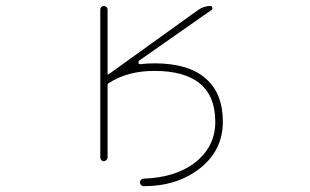

<svg xmlns="http://www.w3.org/2000/svg" viewBox="-20 -564 1040 644"><path d="M462.9 35.2Q568.4 31.2 632.8 -17.6Q702.1 -71.3 702.1 -155.3Q702.1 -326.2 497.1 -326.2Q408.2 -326.2 344.7 -285.2Q340.8 -283.2 340.8 -279.3V-36.1Q340.8 -31.2 336.9 -27.3Q333 -23.4 328.1 -23.4Q323.2 -23.4 319.8 -27.3Q316.4 -31.2 316.4 -36.1V-532.2Q316.4 -537.1 319.8 -540.5Q323.2 -543.9 328.1 -543.9Q333 -543.9 336.9 -540.5Q340.8 -537.1 340.8 -532.2V-316.4Q340.8 -312.5 343.8 -314.5L645.5 -531.2Q664.1 -543.9 686.5 -543.9Q690.4 -543.9 691.9 -538.6Q693.4 -533.2 690.4 -531.2L446.3 -360.4Q443.4 -357.4 444.3 -353.5V-352.5Q446.3 -348.6 451.2 -348.6Q472.7 -351.6 497.1 -351.6Q612.3 -351.6 669.9 -300.8Q727.5 -251 727.5 -155.3Q727.5 -108.4 708.5 -69.3Q689.5 -30.3 651.4 0Q575.2 60.5 461.9 60.5Q457 60.5 453.1 56.6Q449.2 52.7 449.2 47.9Q449.2 43 453.1 39.1Q457 35.2 462.9 35.2Z"/></svg>

Font: Rounded-X Mgen+ 1m thin
Style: Regular
Weight: 100
Designer: [Source Han Sans]
Ryoko NISHIZUKA  (kana & ideographs); Paul D. Hunt (Latin, Greek & Cyrillic); Wenlong ZHANG  (bopomofo
Version: Version 1.059.20150602